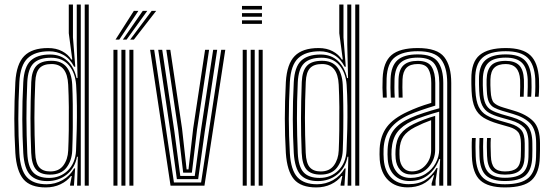

<svg xmlns="http://www.w3.org/2000/svg" viewBox="-20 -820 2440 848"><path d="M372 0H354.2V-800H372ZM336.8 0H320.5L323.8 -127.8H320Q311 -78 274.8 -49.1Q238.5 -20.2 189.2 -20.2Q138 -20.2 112.5 -48.2Q87 -76.2 82.8 -144.2Q78.8 -215.8 78.5 -293.2Q78.2 -370.8 82.8 -457.2Q86.5 -524.8 115.4 -552Q144.2 -579.2 201.2 -579.2Q247.2 -579.2 277.4 -551.4Q307.5 -523.5 318.2 -475.2H322.5L319 -623.5V-800H336.8ZM182 7.8Q114 7.8 83.5 -28.4Q53 -64.5 47.8 -144Q43.2 -222 43.2 -296.2Q43.2 -370.5 47.8 -457.5Q52.5 -537.5 86.9 -572.6Q121.2 -607.8 192.2 -607.8Q228 -607.8 254.5 -593.8Q281 -579.8 295 -557H299.2L283.8 -673.2V-800H302.2V-655L312.5 -525.2L307.2 -525.5Q289 -561.2 260.1 -577.4Q231.2 -593.5 197.2 -593.5Q135 -593.5 102.4 -563.1Q69.8 -532.8 65.5 -458Q60.8 -368.8 60.9 -294.6Q61 -220.5 65.5 -143.2Q70 -68.5 98.8 -37.4Q127.5 -6.2 185.8 -6.2Q223.5 -6.2 256.2 -24.6Q289 -43 307.5 -76.2H311.8L306.5 0H289.5L289.8 -6.5L297.2 -42.8H293.5Q276.5 -20 247.1 -6.1Q217.8 7.8 182 7.8ZM196.8 -34.2Q246 -34.2 279.5 -67Q313 -99.8 315.8 -154.2Q317.8 -199 319 -250.5Q320.2 -302 319.6 -352.6Q319 -403.2 316.2 -445.5Q312.2 -499.2 283.9 -532.1Q255.5 -565 205.5 -565Q152.8 -565 128 -540.2Q103.2 -515.5 100.5 -456.8Q96.5 -368.2 96.8 -296.1Q97 -224 100.5 -143.8Q103 -85.2 125.5 -59.8Q148 -34.2 196.8 -34.2ZM201.2 -48.8Q159 -48.8 139.5 -71Q120 -93.2 117.8 -144.8Q114.5 -224.2 114.6 -297.5Q114.8 -370.8 118 -457.8Q120 -506.8 140.6 -529.1Q161.2 -551.5 207.5 -551.5Q251.8 -551.5 274.1 -523.8Q296.5 -496 299 -445.8Q300.8 -408.2 301.4 -359.4Q302 -310.5 301.5 -257.4Q301 -204.2 299 -154.2Q297 -110 273.4 -79.4Q249.8 -48.8 201.2 -48.8ZM201.8 -62.8Q240.5 -62.8 260 -89.5Q279.5 -116.2 281.2 -154.8Q283 -193.8 283.8 -244.1Q284.5 -294.5 284 -347.1Q283.5 -399.8 281.2 -445.5Q277 -537.2 207.5 -537.2Q171.5 -537.2 154.5 -518.9Q137.5 -500.5 135.8 -458Q132 -374 132 -299.5Q132 -225 135.5 -144.8Q137.5 -99 153.6 -80.9Q169.8 -62.8 201.8 -62.8Z M551.5 0V-600H569.2V0ZM481 0V-600H498.8V0ZM516.2 0V-600H534V0ZM490.2 -645 571.2 -772H591.2L506.8 -645ZM554.8 -645 649.8 -772H669.8L571.2 -645ZM522.5 -645 610.5 -772H630.5L539 -645Z M733.2 0 643 -600H661L748.2 -14.2H868.2L957 -600H975L883 0ZM761.2 -28.8 732.8 -237.5 678.8 -600H696.5L749.8 -242.5L776.2 -43H840.2L867 -241.5L921.5 -600H939.2L884 -236L855.2 -28.8ZM789 -57.5 766.8 -247.2 714.5 -600H732.2L784 -252.5L804.2 -71.8H812.5L833.2 -252.5L885.8 -600H903.5L850.2 -247.5L827.5 -57.5Z M1048.8 -778V-793.8H1137V-778ZM1048.8 -746.2V-762H1137V-746.2ZM1048.8 -714.5V-730.2H1137V-714.5ZM1122.5 0V-600H1140.2V0ZM1052 0V-600H1069.8V0ZM1087.2 0V-600H1105V0Z M1566.8 0H1549V-800H1566.8ZM1531.5 0H1515.2L1518.5 -127.8H1514.8Q1505.8 -78 1469.5 -49.1Q1433.2 -20.2 1384 -20.2Q1332.8 -20.2 1307.2 -48.2Q1281.8 -76.2 1277.5 -144.2Q1273.5 -215.8 1273.2 -293.2Q1273 -370.8 1277.5 -457.2Q1281.2 -524.8 1310.1 -552Q1339 -579.2 1396 -579.2Q1442 -579.2 1472.1 -551.4Q1502.2 -523.5 1513 -475.2H1517.2L1513.8 -623.5V-800H1531.5ZM1376.8 7.8Q1308.8 7.8 1278.2 -28.4Q1247.8 -64.5 1242.5 -144Q1238 -222 1238 -296.2Q1238 -370.5 1242.5 -457.5Q1247.2 -537.5 1281.6 -572.6Q1316 -607.8 1387 -607.8Q1422.8 -607.8 1449.2 -593.8Q1475.8 -579.8 1489.8 -557H1494L1478.5 -673.2V-800H1497V-655L1507.2 -525.2L1502 -525.5Q1483.8 -561.2 1454.9 -577.4Q1426 -593.5 1392 -593.5Q1329.8 -593.5 1297.1 -563.1Q1264.5 -532.8 1260.2 -458Q1255.5 -368.8 1255.6 -294.6Q1255.8 -220.5 1260.2 -143.2Q1264.8 -68.5 1293.5 -37.4Q1322.2 -6.2 1380.5 -6.2Q1418.2 -6.2 1451 -24.6Q1483.8 -43 1502.2 -76.2H1506.5L1501.2 0H1484.2L1484.5 -6.5L1492 -42.8H1488.2Q1471.2 -20 1441.9 -6.1Q1412.5 7.8 1376.8 7.8ZM1391.5 -34.2Q1440.8 -34.2 1474.2 -67Q1507.8 -99.8 1510.5 -154.2Q1512.5 -199 1513.8 -250.5Q1515 -302 1514.4 -352.6Q1513.8 -403.2 1511 -445.5Q1507 -499.2 1478.6 -532.1Q1450.2 -565 1400.2 -565Q1347.5 -565 1322.8 -540.2Q1298 -515.5 1295.2 -456.8Q1291.2 -368.2 1291.5 -296.1Q1291.8 -224 1295.2 -143.8Q1297.8 -85.2 1320.2 -59.8Q1342.8 -34.2 1391.5 -34.2ZM1396 -48.8Q1353.8 -48.8 1334.2 -71Q1314.8 -93.2 1312.5 -144.8Q1309.2 -224.2 1309.4 -297.5Q1309.5 -370.8 1312.8 -457.8Q1314.8 -506.8 1335.4 -529.1Q1356 -551.5 1402.2 -551.5Q1446.5 -551.5 1468.9 -523.8Q1491.2 -496 1493.8 -445.8Q1495.5 -408.2 1496.1 -359.4Q1496.8 -310.5 1496.2 -257.4Q1495.8 -204.2 1493.8 -154.2Q1491.8 -110 1468.1 -79.4Q1444.5 -48.8 1396 -48.8ZM1396.5 -62.8Q1435.2 -62.8 1454.8 -89.5Q1474.2 -116.2 1476 -154.8Q1477.8 -193.8 1478.5 -244.1Q1479.2 -294.5 1478.8 -347.1Q1478.2 -399.8 1476 -445.5Q1471.8 -537.2 1402.2 -537.2Q1366.2 -537.2 1349.2 -518.9Q1332.2 -500.5 1330.5 -458Q1326.8 -374 1326.8 -299.5Q1326.8 -225 1330.2 -144.8Q1332.2 -99 1348.4 -80.9Q1364.5 -62.8 1396.5 -62.8Z M1955.2 0V-453.5Q1955.2 -523 1927.4 -558.4Q1899.5 -593.8 1825.2 -593.8Q1759.8 -593.8 1725 -567.8Q1690.2 -541.8 1687.5 -473.8Q1686.8 -451.8 1686.9 -431Q1687 -410.2 1688.2 -388.8H1671Q1669.5 -412.5 1669.2 -432.4Q1669 -452.2 1670 -474.5Q1672.8 -545.8 1709.2 -576.8Q1745.8 -607.8 1825.2 -607.8Q1911 -607.8 1942 -568.2Q1973 -528.8 1973 -453.5V0ZM1920 0V-48.2L1924 -117.5H1920Q1903.8 -73 1870.4 -46.6Q1837 -20.2 1788.5 -20.5Q1747.5 -20.5 1721.8 -45.8Q1696 -71 1692.5 -116.2Q1690.8 -138.2 1692 -161.2Q1694.8 -213.8 1718.8 -245.2Q1742.8 -276.8 1793.8 -299.5Q1816.5 -309.8 1851.9 -321.4Q1887.2 -333 1920.2 -341.8V-453.5Q1920.2 -505.8 1900.5 -535.6Q1880.8 -565.5 1825.2 -565.5Q1774.5 -565.5 1749.6 -543.6Q1724.8 -521.8 1722.5 -471Q1722 -456.2 1722 -433.9Q1722 -411.5 1723.5 -388.8H1705.8Q1704.5 -410.2 1704.4 -432.8Q1704.2 -455.2 1705 -471.2Q1707.2 -528.8 1735.4 -554.2Q1763.5 -579.8 1825.2 -579.8Q1889.2 -579.8 1913.5 -547.5Q1937.8 -515.2 1937.8 -453.5V0ZM1780.2 7.5Q1727.5 7.5 1694.9 -23.9Q1662.2 -55.2 1657.2 -114Q1655.5 -138.2 1656.8 -163.8Q1660.2 -221.5 1688.9 -259.6Q1717.5 -297.8 1780.8 -326.8Q1803.2 -337.2 1827.1 -346.4Q1851 -355.5 1884.8 -365.5V-453.5Q1884.8 -492.2 1872.1 -514.8Q1859.5 -537.2 1825.2 -537.2Q1791.2 -537.2 1775.2 -520.4Q1759.2 -503.5 1757.8 -469.5Q1757.2 -457.2 1757.2 -434.8Q1757.2 -412.2 1758.2 -388.8H1740.8Q1739.8 -411.2 1739.8 -433.5Q1739.8 -455.8 1740.2 -470.8Q1742 -513.5 1762.9 -532.4Q1783.8 -551.2 1825.2 -551.2Q1870.5 -551.2 1886.5 -524.9Q1902.5 -498.5 1902.5 -453.5V-353.5Q1870.8 -344 1840.4 -333.5Q1810 -323 1787.2 -313.2Q1732.8 -289 1704.6 -252.6Q1676.5 -216.2 1674.2 -162.5Q1674 -150.8 1673.9 -139Q1673.8 -127.2 1675 -115.2Q1679 -64.5 1707.6 -35.5Q1736.2 -6.5 1784.5 -6.5Q1829.2 -6.5 1859.1 -25.6Q1889 -44.8 1908.2 -78H1912.5L1903.8 -21.5V0H1886.5L1886.2 -9.5L1897.2 -46.2H1893.8Q1853.5 7.5 1780.2 7.5ZM1793.2 -34.2Q1832.2 -34.2 1860.6 -52.8Q1889 -71.2 1904.4 -100.1Q1919.8 -129 1919.8 -159.8V-326.8Q1888.5 -318.2 1855.4 -307.2Q1822.2 -296.2 1800 -285.8Q1756.2 -264.8 1734.6 -236Q1713 -207.2 1709.5 -159Q1708.2 -138 1710 -117.5Q1714.2 -79 1735.5 -56.6Q1756.8 -34.2 1793.2 -34.2ZM1796.8 -49.2Q1766 -49.2 1748.1 -68.8Q1730.2 -88.2 1727.5 -119.5Q1725.8 -139.2 1727 -157.2Q1729.5 -202.2 1749 -227.9Q1768.5 -253.5 1806.2 -272Q1853 -294.5 1902 -308.2V-158.5Q1902 -115.8 1873.5 -82.5Q1845 -49.2 1796.8 -49.2ZM1798.8 -63Q1835.8 -63 1860 -91Q1884.2 -119 1884.2 -157.2V-289.2Q1850 -277.2 1813 -258.5Q1777.5 -240.2 1761.9 -217.4Q1746.2 -194.5 1744.5 -156.5Q1743.8 -139 1745.2 -120.8Q1747.2 -96 1761.1 -79.5Q1775 -63 1798.8 -63Z M2210.2 -48.8Q2170.8 -48.8 2151.8 -67.2Q2132.8 -85.8 2131.2 -131.2Q2130.5 -152 2130.2 -171.4Q2130 -190.8 2131.2 -210.5H2147.8Q2146.5 -190.8 2146.9 -172.6Q2147.2 -154.5 2148 -131.8Q2149 -94.5 2163.6 -78.6Q2178.2 -62.8 2210.2 -62.8Q2246 -62.8 2262.4 -77.5Q2278.8 -92.2 2280.2 -127.8Q2281 -147.8 2280.9 -158.1Q2280.8 -168.5 2280.8 -187Q2280.5 -222 2268.2 -236.8Q2256 -251.5 2229.8 -259.2L2180.2 -273.5Q2141.2 -284.8 2116 -300.1Q2090.8 -315.5 2077.9 -343Q2065 -370.5 2062.8 -418Q2062 -436.5 2061.9 -447.2Q2061.8 -458 2061.8 -471.2Q2061.2 -546 2098.6 -576.9Q2136 -607.8 2213.8 -607.8Q2288.2 -607.8 2322.1 -576.1Q2356 -544.5 2360.5 -472Q2361.2 -460.2 2361.1 -436.6Q2361 -413 2359 -392.8H2342.5Q2344.5 -413.8 2344.5 -437Q2344.5 -460.2 2344 -471.5Q2340.2 -536 2310.2 -564.9Q2280.2 -593.8 2213.8 -593.8Q2142 -593.8 2110.1 -564.5Q2078.2 -535.2 2078.8 -470Q2078.5 -458.2 2078.6 -446.5Q2078.8 -434.8 2079.8 -418.2Q2082.2 -373.2 2094.2 -348.6Q2106.2 -324 2128.8 -311Q2151.2 -298 2185 -288L2234 -273.8Q2267 -264 2282.2 -245.9Q2297.5 -227.8 2297.5 -187Q2297.5 -166.8 2297.6 -157Q2297.8 -147.2 2297 -127Q2295.8 -86.2 2276.2 -67.5Q2256.8 -48.8 2210.2 -48.8ZM2210.2 -20.5Q2153.2 -20.5 2126.5 -45.4Q2099.8 -70.2 2097.8 -130Q2097 -149.8 2096.9 -171Q2096.8 -192.2 2097.8 -210.5H2114.5Q2113.5 -192.2 2113.6 -171.4Q2113.8 -150.5 2114.5 -130.8Q2116.2 -78 2139.2 -56.4Q2162.2 -34.8 2210.2 -34.8Q2263.5 -34.8 2288 -55.8Q2312.5 -76.8 2314 -127.2Q2314.5 -143.8 2314.4 -156.9Q2314.2 -170 2314.2 -187Q2314.2 -236.2 2294.5 -256.8Q2274.8 -277.2 2238 -288L2189.5 -301.8Q2160 -310.2 2140.1 -321.6Q2120.2 -333 2109.4 -355.1Q2098.5 -377.2 2096.5 -418Q2095.8 -433 2095.6 -445.5Q2095.5 -458 2095.5 -469.8Q2095 -528.5 2123.6 -554.1Q2152.2 -579.8 2213.8 -579.8Q2272.5 -579.8 2298.4 -553.1Q2324.2 -526.5 2327.2 -470.8Q2328 -458 2327.8 -434.9Q2327.5 -411.8 2326 -392.8H2309.5Q2310.5 -411.5 2310.9 -435.9Q2311.2 -460.2 2310.8 -468.5Q2308.2 -520.8 2284.9 -543.1Q2261.5 -565.5 2213.8 -565.5Q2160.5 -565.5 2137 -542.8Q2113.5 -520 2112.5 -470.2Q2112 -453.8 2112.4 -443.4Q2112.8 -433 2113.5 -418.5Q2115 -382 2124 -362.6Q2133 -343.2 2150.4 -333.5Q2167.8 -323.8 2194 -316L2242 -302.2Q2287 -289 2309.1 -264.9Q2331.2 -240.8 2331.2 -187Q2331.2 -172.8 2331.4 -159Q2331.5 -145.2 2330.8 -127Q2329 -70.5 2301.5 -45.5Q2274 -20.5 2210.2 -20.5ZM2210.2 7.8Q2135.5 7.8 2101.2 -23.5Q2067 -54.8 2064.2 -128.8Q2063.5 -149.8 2063.4 -170.4Q2063.2 -191 2064.5 -210.5H2081.2Q2080 -192.5 2080.1 -171Q2080.2 -149.5 2081 -129.2Q2083.5 -62.2 2114.1 -34.2Q2144.8 -6.2 2210.2 -6.2Q2283 -6.2 2314.4 -34.6Q2345.8 -63 2347.5 -126.5Q2348.2 -147 2348.1 -156.9Q2348 -166.8 2348 -187Q2348 -247.5 2322.1 -274.8Q2296.2 -302 2246.2 -316.5L2198.8 -330.5Q2176.5 -337 2161.8 -345.1Q2147 -353.2 2139.2 -369.9Q2131.5 -386.5 2130.2 -418.5Q2129.5 -434.5 2129.1 -444.6Q2128.8 -454.8 2129.2 -469.2Q2130.5 -510.8 2149.6 -531Q2168.8 -551.2 2213.8 -551.2Q2252.8 -551.2 2272.4 -532.1Q2292 -513 2294 -468Q2294.5 -458.5 2294.2 -436.9Q2294 -415.2 2292.8 -392.8H2276.5Q2277.5 -414 2277.6 -436.5Q2277.8 -459 2277.2 -467.5Q2273.2 -537.2 2213.8 -537.2Q2180.5 -537.2 2163.8 -521.4Q2147 -505.5 2146 -469.2Q2145.5 -454 2145.9 -443.8Q2146.2 -433.5 2147 -418.8Q2149 -378 2161.8 -365.8Q2174.5 -353.5 2203.5 -345L2250.2 -331Q2305.2 -314.8 2335.1 -284.8Q2365 -254.8 2365 -187Q2365 -166.5 2365 -156.5Q2365 -146.5 2364.2 -126.2Q2362.5 -56.5 2328 -24.4Q2293.5 7.8 2210.2 7.8Z"/></svg>

Font: Big Shoulders Inline Text Medium
Style: Regular
Weight: 500
Designer: Patric King
Foundry: XO Type Co
Version: Version 1.000